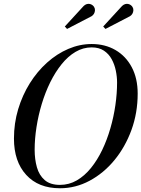

<svg xmlns="http://www.w3.org/2000/svg" viewBox="-20 -995 755 1025"><path d="M300 10Q185 10 119.8 -61.5Q54.5 -133 54.5 -255Q54.5 -337 77 -412Q99.5 -487 139.2 -550.5Q179 -614 231.5 -661Q284 -708 344.8 -734Q405.5 -760 469.5 -760Q541 -760 596.5 -727.8Q652 -695.5 683.5 -636Q715 -576.5 715 -495Q715 -392.5 681.8 -301.2Q648.5 -210 590.8 -140Q533 -70 458.2 -30Q383.5 10 300 10ZM300 -8Q348.5 -8 390 -32Q431.5 -56 465.5 -98Q499.5 -140 525.5 -194.2Q551.5 -248.5 569.2 -309.8Q587 -371 596 -433.8Q605 -496.5 605 -554.5Q605 -585.5 598.2 -618.2Q591.5 -651 576.2 -679Q561 -707 534.8 -724.5Q508.5 -742 469.5 -742Q423.5 -742 383 -718Q342.5 -694 308.8 -652Q275 -610 248.2 -555.8Q221.5 -501.5 203 -440.2Q184.5 -379 174.8 -316.2Q165 -253.5 165 -195.5Q165 -144.5 177 -102Q189 -59.5 218.5 -33.8Q248 -8 300 -8ZM543 -840.5 531 -853.5 631.5 -963Q639.5 -970.5 647.8 -973Q656 -975.5 663.8 -974Q671.5 -972.5 677.8 -968Q684 -963.5 687.5 -957.5Q692.5 -949.5 692 -939.8Q691.5 -930 686.8 -921.8Q682 -913.5 674 -908.5ZM338 -840.5 326 -853.5 426.5 -963Q434.5 -970.5 442.8 -973Q451 -975.5 458.8 -974Q466.5 -972.5 472.8 -968Q479 -963.5 482.5 -957.5Q487.5 -949.5 487 -939.8Q486.5 -930 481.8 -921.8Q477 -913.5 469 -908.5Z"/></svg>

Font: Bodoni Moda SC
Style: Italic
Weight: 400
Italic angle: -13°
Designer: Owen Earl
Foundry: indestructible type
Version: Version 2.005